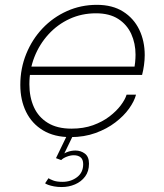

<svg xmlns="http://www.w3.org/2000/svg" viewBox="-20 -558 678 794"><path d="M292 64.5Q314 64.5 331 77.2Q348 90 348 119Q348 150.5 332 172Q316 193.5 290.2 204.5Q264.5 215.5 235.5 215.5Q218 215.5 203.5 212.8Q189 210 179.5 206.5Q170 203 166.5 200L180.5 179Q185 182.5 199.5 188.2Q214 194 238.5 194Q273 194 298.5 174.8Q324 155.5 324 121Q324 101.5 313.5 92.8Q303 84 285 84Q271.5 84 256.5 89.8Q241.5 95.5 233 104L211.5 96L258 0H283L238.5 92L234 87.5Q239.5 78 256.8 71.2Q274 64.5 292 64.5ZM87 -248 94.5 -282.5H544L534 -272Q537 -282.5 538.8 -300.2Q540.5 -318 540.5 -332Q540.5 -378.5 522.8 -417.5Q505 -456.5 468.8 -479.8Q432.5 -503 377 -503Q318 -503 268 -480Q218 -457 180.5 -416Q143 -375 122.2 -322Q101.5 -269 101.5 -209.5Q101.5 -156.5 120.2 -115Q139 -73.5 177.8 -49.8Q216.5 -26 275.5 -26Q325.5 -26 364.8 -40.2Q404 -54.5 432.8 -76.5Q461.5 -98.5 479.5 -122.5Q497.5 -146.5 503.5 -166.5H542.5Q535.5 -139.5 513.8 -109Q492 -78.5 457 -51.8Q422 -25 375.2 -8Q328.5 9 271 9Q204.5 9 158.2 -18.8Q112 -46.5 88 -95.2Q64 -144 64 -207Q64 -275 88.5 -335.2Q113 -395.5 156.2 -441Q199.5 -486.5 257 -512.2Q314.5 -538 380.5 -538Q445 -538 489 -510.2Q533 -482.5 555.8 -435.5Q578.5 -388.5 578.5 -330Q578.5 -310.5 575.5 -288.5Q572.5 -266.5 567.5 -248Z"/></svg>

Font: Epilogue ExtraLight
Style: Italic
Weight: 250
Italic angle: -12°
Designer: Tyler Finck
Foundry: Etcetera Type Co
Version: Version 2.112